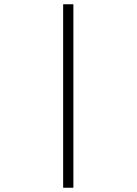

<svg xmlns="http://www.w3.org/2000/svg" viewBox="-20 -770 640 900"><path d="M276 110V-750H324V110Z"/></svg>

Font: Geist Mono ExtraLight
Style: Regular
Weight: 200
Monospace: yes
Designer: Basement.studio, Andrés Briganti, Mateo Zaragoza
Foundry: Basement.studio, Vercel, Andrés Briganti, Guido Ferreyra, Mateo Zaragoza
Version: Version 1.500; ttfautohint (v1.8.4.7-5d5b)